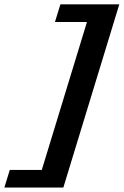

<svg xmlns="http://www.w3.org/2000/svg" viewBox="-103 -752 568 882"><path d="M445 -732 188 109.5H-83L-58 28.5H89L296.5 -651H149.5L174.5 -732Z"/></svg>

Font: Newsreader Caption SemiBold
Style: Italic
Weight: 600
Italic angle: -17°
Designer: Hugues Gentile
Foundry: Production Type
Version: Version 1.001